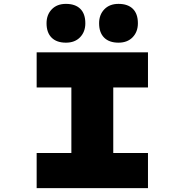

<svg xmlns="http://www.w3.org/2000/svg" viewBox="-20 -970 953 990"><path d="M169 0V-181H348V-519H169V-700H743V-519H564V-181H743V0ZM591 -750Q543 -750 517 -776Q491 -802 491 -850Q491 -894 518 -922Q545 -950 591 -950Q639 -950 665 -924.5Q691 -899 691 -850Q691 -806 664 -778Q637 -750 591 -750ZM320 -750Q272 -750 246 -776Q220 -802 220 -850Q220 -894 247 -922Q274 -950 320 -950Q368 -950 394 -924.5Q420 -899 420 -850Q420 -806 393 -778Q366 -750 320 -750Z"/></svg>

Font: Lexend Tera Black
Style: Regular
Weight: 900
Version: Version 1.007